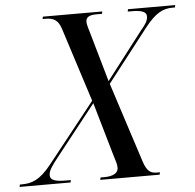

<svg xmlns="http://www.w3.org/2000/svg" viewBox="-97 -766 831 818"><g transform="rotate(-5 318.0 -357.0)"><path d="M-46 0H172L174 -10H153C108 -10 86 -17 86 -38C86 -59 101 -78 125 -109L298 -328L363 -103C372 -73 377 -61 377 -45C377 -22 354 -10 317 -10H301L299 0H553L555 -10H542C516 -10 500 -19 486 -61L375 -404L550 -629C597 -689 629 -704 670 -704H680L682 -714H480L478 -704H496C533 -704 558 -698 558 -677C558 -657 546 -641 528 -620L371 -416L312 -622C304 -648 299 -665 299 -676C299 -695 313 -704 343 -704H368L370 -714H116L114 -704H127C162 -704 181 -692 193 -654L294 -339L90 -82C41 -21 7 -10 -37 -10H-44Z"/></g></svg>

Font: Noto Serif Display SemiCondensed
Style: Italic
Weight: 400
Width: 4
Italic angle: -12°
Designer: Monotype Design Team
Foundry: Monotype Imaging Inc.
Version: Version 2.009